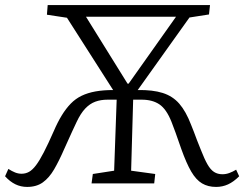

<svg xmlns="http://www.w3.org/2000/svg" viewBox="-28 -723 963 757"><path d="M432 -330H396Q369 -330 347.5 -322Q326 -314 308 -295Q290 -276 274 -242Q267 -228 256 -203.5Q245 -179 225 -135Q205 -89 185.5 -55.5Q166 -22 141 -4Q116 14 79 14Q54 14 32.5 3.5Q11 -7 -8 -28L5 -57Q19 -48 31.5 -43Q44 -38 57 -38Q73 -38 86.5 -45.5Q100 -53 114 -71.5Q128 -90 145 -123Q162 -156 184 -206Q199 -241 215.5 -268Q232 -295 251 -314.5Q270 -334 294 -345.5Q318 -357 348.5 -362.5Q379 -368 418 -368L236 -653L157 -665L160 -703H800L796 -666L719 -654L515 -368Q574 -369 613.5 -356.5Q653 -344 679 -314Q705 -284 725 -232Q731 -218 736.5 -203Q742 -188 748.5 -171Q755 -154 764 -132Q778 -96 790 -75Q802 -54 816 -45Q830 -36 849 -36Q863 -36 876.5 -41Q890 -46 903 -54L915 -28Q893 -6 871 4Q849 14 824 14Q792 14 768.5 0Q745 -14 726 -46.5Q707 -79 687 -135Q673 -175 664 -200.5Q655 -226 648 -243Q628 -293 600.5 -311.5Q573 -330 531 -330H497L489 -50L584 -37L580 0H333L338 -37L422 -50ZM311 -657 475 -393H479L666 -657Z"/></svg>

Font: Literata 18pt Light
Style: Italic
Weight: 300
Italic angle: -2°
Designer: Latin by Veronika Burian and Jose Scaglione. Greek by Irene Vlachou. Cyrillic by Vera Evstafieva
Foundry: TypeTogether
Version: Version 3.103;gftools[0.9.29]